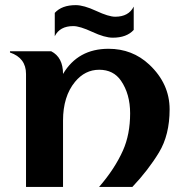

<svg xmlns="http://www.w3.org/2000/svg" viewBox="-20 -740 726 760"><path d="M83 0V-447.3Q83 -510.7 19.5 -532.2V-537.1H182.6Q229.5 -513.2 229.5 -447.3Q288.6 -546.9 409.7 -546.9Q503.9 -546.9 570.8 -484.4Q651.4 -408.7 651.4 -307.1Q651.4 -206.1 609.4 -136.7Q566.4 -65.9 503.9 0H372.1Q434.1 -71.3 466.8 -144.5Q495.1 -208 495.1 -291.5Q495.1 -367.7 459 -420.4Q429.2 -463.9 372.6 -463.9Q316.4 -463.9 276.9 -416Q229.5 -358.4 229.5 -262.7V0ZM279.8 -719.7Q311.5 -719.7 360.8 -696.8Q410.2 -673.8 436 -673.8Q489.3 -673.8 509.3 -713.9V-621.6Q481.4 -590.8 426.3 -590.8Q394.5 -590.8 345.2 -613.8Q295.9 -636.7 270 -636.7Q216.8 -636.7 196.8 -596.7V-689Q224.6 -719.7 279.8 -719.7Z"/></svg>

Font: Berenika
Style: Bold
Weight: 700
Designer: Wojciech Kalinowski "wmk69" (wmk69@o2.pl)
Foundry: Wojciech Kalinowski "wmk69" (wmk69@o2.pl)
Version: Version 3.1.0; 2021-05-14